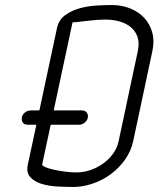

<svg xmlns="http://www.w3.org/2000/svg" viewBox="-20 -747 631 765"><path d="M91 -250Q77 -250 71 -258.5Q65 -267 67 -279Q69 -290 79 -298.5Q89 -307 103 -307H137L207 -635Q214 -668 239.5 -686.5Q265 -705 297.5 -714Q330 -723 365 -725Q400 -727 426 -727Q465 -727 498.5 -713.5Q532 -700 554.5 -676Q577 -652 586.5 -618Q596 -584 587 -543L511 -186Q502 -144 477.5 -110Q453 -76 420 -52Q387 -28 348 -15Q309 -2 272 -2Q242 -2 207 -4Q172 -6 144 -15Q116 -24 100 -42Q84 -60 91 -92L125 -250ZM148 -92Q147 -87 161 -81Q175 -75 196 -70.5Q217 -66 241 -63Q265 -60 285 -60Q312 -60 339 -69Q366 -78 389.5 -94.5Q413 -111 430 -134Q447 -157 453 -186L529 -543Q536 -576 528 -599.5Q520 -623 501.5 -638.5Q483 -654 456.5 -661.5Q430 -669 400 -669Q371 -669 338 -665Q305 -661 285 -659Q283 -659 277 -658.5Q271 -658 269 -658L194 -307H307Q319 -307 325.5 -298.5Q332 -290 330 -279Q328 -267 317.5 -258.5Q307 -250 295 -250H182Z"/></svg>

Font: VDS
Style: Thin Italic
Weight: 100
Width: 0
Designer: artmaker
Foundry: artmaker
Version: Version 1.000 2012 initial release